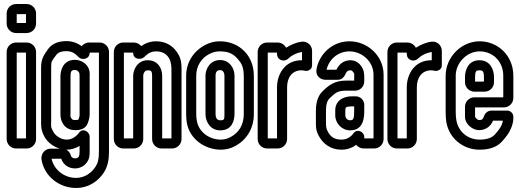

<svg xmlns="http://www.w3.org/2000/svg" viewBox="-20 -712 2578 953"><path d="M63 -25V-451H109V-25ZM159 -22V-454C159 -480 138 -501 112 -501H60C34 -501 13 -480 13 -454V-22C13 4 34 25 60 25H112C138 25 159 4 159 -22ZM63 -598V-642H109V-598ZM159 -595V-645C159 -671 138 -692 112 -692H60C34 -692 13 -671 13 -645V-595C13 -569 34 -548 60 -548H112C138 -548 159 -569 159 -595Z M352 74C341 74 333 68 331 58C328 45 319 37 309 31H311C336 31 357 23 375 12V40C375 64 371 74 352 74ZM474 -501H422C406 -501 393 -492 385 -483C365 -498 339 -508 310 -508C271 -508 239 -496 219 -469C198 -439 184 -420 184 -378V-114C184 -87 182 -68 201 -33C216 -5 245 16 277 26H231C203 26 182 51 186 80C200 165 276 221 357 221C425 221 471 182 495 145C515 114 521 81 521 40V-454C521 -480 500 -501 474 -501ZM310 -458C335 -458 351 -449 372 -427C386 -413 425 -417 425 -450V-451H471V40C471 77 467 96 453 117C435 144 403 171 357 171C299 171 248 131 236 76H284C294 106 321 124 352 124C380 124 405 109 418 83C424 70 425 56 425 40V-34C425 -57 392 -80 372 -53C359 -35 337 -19 311 -19C282 -19 255 -39 245 -57C230 -86 234 -81 234 -114V-378C234 -410 236 -407 259 -439C267 -450 281 -458 310 -458ZM424 -358C418 -395 382 -415 352 -415C291 -415 280 -360 280 -331V-150C280 -132 281 -113 298 -90C312 -73 332 -66 354 -66C378 -66 404 -72 415 -99C423 -120 425 -132 425 -150V-331C425 -340 426 -348 424 -358ZM374 -348C374 -348 375 -340 375 -331V-150C375 -134 376 -137 369 -118C368 -118 363 -116 354 -116C342 -116 339 -119 338 -120C327 -135 330 -130 330 -150V-331C330 -356 333 -365 352 -365C362 -365 372 -357 374 -348Z M831 -370V-25H785V-335C785 -380 758 -413 713 -413C663 -413 641 -367 641 -335V-25H595V-451H641V-450C641 -414 682 -415 696 -429C713 -446 729 -457 755 -457C804 -457 831 -424 831 -370ZM644 -501H592C566 -501 545 -480 545 -454V-22C545 4 566 25 592 25H644C670 25 691 4 691 -22V-335C691 -351 701 -363 713 -363C730 -363 735 -360 735 -335V-22C735 4 756 25 782 25H834C860 25 881 4 881 -22V-370C881 -388 881 -418 863 -446C840 -485 802 -507 755 -507C728 -507 703 -499 681 -483C673 -493 659 -501 644 -501Z M954 -336C954 -385 980 -425 1021 -445C1037 -453 1053 -457 1071 -457C1119 -457 1143 -443 1170 -407C1183 -390 1190 -367 1190 -336V-146C1190 -90 1164 -53 1125 -32C1108 -23 1093 -19 1076 -19C1019 -19 967 -56 957 -112C955 -123 954 -133 954 -146ZM1071 -507C1045 -507 1021 -501 999 -489C944 -461 904 -405 904 -336V-146C904 -131 905 -117 907 -104C921 -20 999 31 1076 31C1101 31 1126 25 1149 12C1202 -17 1240 -72 1240 -146V-336C1240 -438 1166 -507 1071 -507ZM1073 -414C1023 -414 1000 -371 1000 -336V-146C1000 -105 1026 -65 1073 -65C1134 -65 1144 -117 1144 -148V-336C1144 -376 1117 -414 1073 -414ZM1073 -364C1083 -364 1094 -356 1094 -336V-148C1094 -119 1094 -115 1073 -115C1060 -115 1050 -123 1050 -146V-336C1050 -355 1057 -364 1073 -364Z M1479 -413H1477C1392 -413 1355 -341 1355 -279V-25H1309V-451H1355V-444C1355 -415 1386 -403 1407 -418C1427 -437 1450 -449 1479 -454ZM1358 -501H1306C1280 -501 1259 -480 1259 -454V-22C1259 4 1280 25 1306 25H1358C1384 25 1405 4 1405 -22V-279C1405 -325 1428 -363 1477 -363C1486 -363 1492 -360 1500 -360C1507 -360 1529 -365 1529 -388V-460C1529 -486 1506 -509 1477 -505C1448 -501 1422 -489 1400 -475C1393 -489 1377 -501 1358 -501Z M1788 -308V-328C1788 -347 1787 -366 1769 -389C1757 -404 1739 -413 1719 -413C1683 -413 1660 -389 1650 -366H1601C1612 -415 1655 -457 1715 -457C1776 -457 1834 -407 1834 -341V-25H1788V-32C1788 -58 1753 -75 1735 -51C1722 -33 1703 -19 1675 -19C1642 -19 1621 -31 1606 -61C1598 -76 1598 -88 1598 -109V-163C1598 -195 1605 -214 1616 -224C1645 -252 1656 -262 1699 -262H1743C1768 -262 1788 -283 1788 -308ZM1785 25H1837C1863 25 1884 4 1884 -22V-341C1884 -437 1802 -507 1715 -507C1625 -507 1563 -439 1551 -368C1545 -335 1571 -316 1595 -316H1656C1678 -316 1687 -330 1693 -341C1699 -353 1702 -363 1719 -363C1725 -363 1727 -362 1729 -359C1741 -344 1738 -349 1738 -328V-312H1699C1642 -312 1613 -290 1582 -260C1557 -236 1548 -201 1548 -163V-109C1548 -91 1546 -67 1562 -38C1585 5 1624 31 1675 31C1704 31 1729 21 1748 7C1756 17 1769 25 1785 25ZM1745 -234H1727C1683 -234 1644 -212 1644 -164V-140C1644 -99 1677 -65 1718 -65C1787 -65 1788 -134 1788 -163V-191C1788 -215 1769 -234 1745 -234ZM1727 -184H1738V-163C1738 -124 1735 -115 1718 -115C1705 -115 1694 -125 1694 -140V-164C1694 -178 1695 -184 1727 -184Z M2123 -413H2121C2036 -413 1999 -341 1999 -279V-25H1953V-451H1999V-444C1999 -415 2030 -403 2051 -418C2071 -437 2094 -449 2123 -454ZM2002 -501H1950C1924 -501 1903 -480 1903 -454V-22C1903 4 1924 25 1950 25H2002C2028 25 2049 4 2049 -22V-279C2049 -325 2072 -363 2121 -363C2130 -363 2136 -360 2144 -360C2151 -360 2173 -365 2173 -388V-460C2173 -486 2150 -509 2121 -505C2092 -501 2066 -489 2044 -475C2037 -489 2021 -501 2002 -501Z M2288 -182V-133C2288 -95 2326 -66 2358 -66C2394 -66 2418 -89 2427 -113H2476C2475 -106 2473 -100 2470 -92C2466 -82 2455 -65 2436 -44C2422 -29 2399 -19 2360 -19C2303 -19 2255 -57 2245 -116C2243 -130 2242 -142 2242 -155V-336C2242 -400 2297 -457 2361 -457C2425 -457 2478 -408 2478 -336V-229H2335C2309 -229 2288 -208 2288 -182ZM2528 -226V-336C2528 -434 2453 -507 2361 -507C2269 -507 2192 -428 2192 -336V-155C2192 -140 2193 -124 2195 -108C2209 -23 2281 31 2360 31C2407 31 2446 19 2472 -10C2493 -33 2508 -54 2516 -74C2523 -90 2528 -107 2528 -127V-133C2528 -149 2514 -163 2498 -163H2420C2398 -163 2387 -148 2382 -135C2378 -124 2376 -116 2358 -116C2350 -116 2338 -129 2338 -133V-179H2481C2507 -179 2528 -200 2528 -226ZM2335 -257H2385C2411 -257 2432 -278 2432 -304V-329C2432 -368 2412 -413 2360 -413C2305 -413 2288 -366 2288 -329V-304C2288 -278 2309 -257 2335 -257ZM2360 -363C2376 -363 2382 -358 2382 -329V-307H2338V-329C2338 -358 2343 -363 2360 -363Z"/></svg>

Font: DIN Rundschrift
Style: EngKont
Weight: 400
Width: 3
Version: Version 1.027